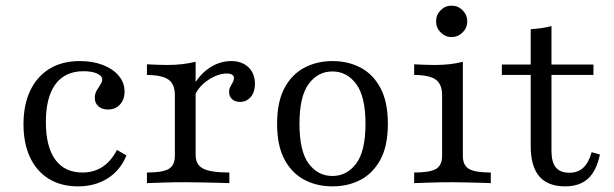

<svg xmlns="http://www.w3.org/2000/svg" viewBox="-20 -640 2147 671"><path d="M252.4 11.3Q193.5 11.3 150.8 -14.9Q108.1 -41.1 85.1 -89.9Q62.1 -138.7 62.1 -205.6Q62.1 -274.2 85.9 -323.8Q109.7 -373.4 153.6 -400Q197.6 -426.6 258.9 -426.6Q304 -426.6 339.5 -412.9Q375 -399.2 395.2 -375Q415.3 -350.8 415.3 -320.2Q415.3 -291.9 399.2 -274.6Q383.1 -257.3 357.3 -257.3Q336.3 -257.3 323.8 -268.5Q311.3 -279.8 311.3 -297.6Q311.3 -312.1 317.7 -323.4Q324.2 -334.7 330.6 -344Q337.1 -353.2 337.1 -362.1Q337.1 -375 319 -383.1Q300.8 -391.1 271.8 -391.1Q207.3 -391.1 173.8 -345.6Q140.3 -300 140.3 -213.7Q140.3 -127.4 173 -82.3Q205.6 -37.1 268.5 -37.1Q308.1 -37.1 338.3 -56.9Q368.5 -76.6 388.7 -116.1L421.8 -96.8Q401.6 -46 357.3 -17.3Q312.9 11.3 252.4 11.3Z M493.5 0V-37.1Q549.2 -37.1 570.2 -50Q591.1 -62.9 591.1 -95.2V-307.3Q591.1 -346 569 -361.7Q546.8 -377.4 493.5 -378.2V-415.3Q510.5 -414.5 528.2 -413.7Q546 -412.9 564.5 -412.9Q617.7 -412.9 663.7 -424.2V-97.6Q663.7 -64.5 689.9 -50.8Q716.1 -37.1 781.5 -37.1V0Q766.9 -0.8 741.5 -1.2Q716.1 -1.6 686.3 -2.4Q656.5 -3.2 628.2 -3.2Q587.9 -3.2 550.4 -2Q512.9 -0.8 493.5 0ZM818.5 -283.9Q801.6 -283.9 791.1 -293.5Q780.6 -303.2 780.6 -318.5Q780.6 -329 785.1 -337.1Q789.5 -345.2 793.5 -352.4Q797.6 -359.7 797.6 -366.9Q797.6 -383.1 771.8 -383.1Q751.6 -383.1 729 -372.6Q706.5 -362.1 687.9 -344.8Q669.4 -327.4 660.5 -305.6L658.1 -344.4Q681.5 -383.9 715.7 -405.2Q750 -426.6 787.9 -426.6Q825.8 -426.6 848.4 -404.8Q871 -383.1 871 -346.8Q871 -318.5 856.5 -301.2Q841.9 -283.9 818.5 -283.9Z M1141.9 11.3Q1087.1 11.3 1043.5 -11.7Q1000 -34.7 974.2 -82.7Q948.4 -130.6 948.4 -207.3Q948.4 -283.9 974.2 -332.3Q1000 -380.6 1044 -403.6Q1087.9 -426.6 1141.9 -426.6Q1196.8 -426.6 1240.3 -403.6Q1283.9 -380.6 1309.7 -332.3Q1335.5 -283.9 1335.5 -207.3Q1335.5 -130.6 1309.7 -82.7Q1283.9 -34.7 1240.3 -11.7Q1196.8 11.3 1141.9 11.3ZM1141.9 -25Q1191.9 -25 1224.6 -68.1Q1257.3 -111.3 1257.3 -207.3Q1257.3 -303.2 1224.6 -346.8Q1191.9 -390.3 1141.9 -390.3Q1091.1 -390.3 1058.9 -346.8Q1026.6 -303.2 1026.6 -207.3Q1026.6 -111.3 1058.9 -68.1Q1091.1 -25 1141.9 -25Z M1427.4 0V-37.1Q1482.3 -37.1 1503.6 -49.6Q1525 -62.1 1525 -95.2V-307.3Q1525 -345.2 1503.6 -361.3Q1482.3 -377.4 1427.4 -378.2V-415.3Q1444.4 -414.5 1462.1 -413.7Q1479.8 -412.9 1498.4 -412.9Q1526.6 -412.9 1551.6 -415.7Q1576.6 -418.5 1597.6 -424.2V-95.2Q1597.6 -62.1 1619 -49.6Q1640.3 -37.1 1695.2 -37.1V0Q1682.3 -0.8 1660.1 -1.2Q1637.9 -1.6 1612.1 -2.4Q1586.3 -3.2 1561.3 -3.2Q1523.4 -3.2 1485.1 -2Q1446.8 -0.8 1427.4 0ZM1558.1 -510.5Q1536.3 -510.5 1520.2 -526.6Q1504 -542.7 1504 -565.3Q1504 -587.9 1519.8 -604Q1535.5 -620.2 1558.1 -620.2Q1580.6 -620.2 1596.8 -604Q1612.9 -587.9 1612.9 -565.3Q1612.9 -542.7 1596.8 -526.6Q1580.6 -510.5 1558.1 -510.5Z M1954.8 11.3Q1894.4 11.3 1864.5 -23.8Q1834.7 -58.9 1834.7 -129.8V-378.2H1733.9V-414.5H1834.7V-537.9Q1855.6 -539.5 1873.4 -541.9Q1891.1 -544.4 1907.3 -549.2V-414.5H2054V-378.2H1907.3V-112.9Q1907.3 -73.4 1922.6 -54.8Q1937.9 -36.3 1970.2 -36.3Q2000 -36.3 2019 -54.4Q2037.9 -72.6 2047.6 -108.1L2076.6 -100Q2064.5 -42.7 2035.1 -15.7Q2005.6 11.3 1954.8 11.3Z"/></svg>

Font: Playfair 9pt Light
Style: Regular
Weight: 300
Designer: Claus Eggers Sørensen
Foundry: Claus Eggers Sørensen
Version: Version 2.001;gftools[0.9.30]